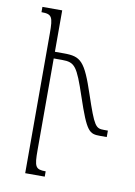

<svg xmlns="http://www.w3.org/2000/svg" viewBox="-82 -768 579 822"><g transform="rotate(10 207.5 -357.0)"><path d="M121 -107V-505H157C213 -505 224 -490 266 -365C315 -219 327 -213 375 -213H403V-241H386C350 -241 343 -248 299 -379C253 -517 234 -534 160 -534H121V-714H35V-691C81 -691 86 -680 86 -607V0H171V-23C126 -23 121 -34 121 -107Z"/></g></svg>

Font: Noto Serif Armenian ExtraCondensed ExtraLight
Style: Regular
Weight: 200
Width: 2
Designer: Monotype Design Team
Foundry: Monotype Imaging Inc.
Version: Version 2.008